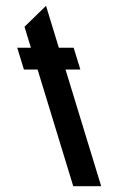

<svg xmlns="http://www.w3.org/2000/svg" viewBox="-20 -640 407 660"><path d="M231.8 0H327.8L205.2 -401H256.2L233.2 -476H182.2L138.2 -620L64.2 -548L86.2 -476H39.2L62.2 -401H109.2Z"/></svg>

Font: Din Kursivschrift
Style: LeftEng
Weight: 400
Version: Version 1.089